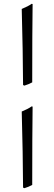

<svg xmlns="http://www.w3.org/2000/svg" viewBox="-20 -772 285 1007"><path d="M149 -340Q131 -330 108 -323L101 -326Q100 -508 94 -725Q128 -739 146 -752L151 -751Q149 -609 149 -340ZM149 198Q131 208 108 215L101 212Q100 30 94 -187Q128 -201 146 -214L151 -213Q149 -71 149 198Z"/></svg>

Font: Almendra
Style: Regular
Weight: 400
Designer: Ana Sanfelippo
Foundry: Ana Sanfelippo
Version: Version 1.004